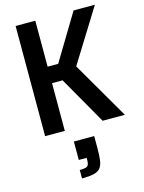

<svg xmlns="http://www.w3.org/2000/svg" viewBox="-143 -771 869 1158"><g transform="rotate(-15 291.5 -192.0)"><path d="M72 0V-688H195V-401H261L434 -688H567L362 -358L570 0H431L261 -298H195V0ZM221 304V251Q246 251 258.5 247.5Q271 244 275.5 234Q280 224 280 206V191H231V76H358V157Q358 202 353.5 230.5Q349 259 335.5 275Q322 291 294.5 297.5Q267 304 221 304Z"/></g></svg>

Font: Saira SemiCondensed SemiBold
Style: Regular
Weight: 600
Width: 4
Designer: Hector Gatti with collaboration of the Omnibus-Type team
Foundry: Omnibus-Type
Version: Version 1.101